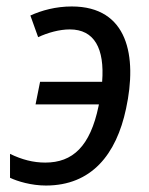

<svg xmlns="http://www.w3.org/2000/svg" viewBox="-20 -564 462 594"><path d="M122 10C263 10 340 -86 370 -228C405 -390 376 -544 202 -544C153 -544 109 -532 74 -516L98 -449C128 -463 164 -473 196 -473C272 -473 304 -414 296 -311H104L90 -241H286L285 -236C259 -111 205 -61 120 -61C83 -61 48 -70 11 -88V-14C34 -3 77 10 122 10Z"/></svg>

Font: Noto Sans SemiCondensed
Style: Italic
Weight: 400
Width: 4
Italic angle: -12°
Designer: Monotype Design Team
Foundry: Monotype Imaging Inc.
Version: Version 2.013